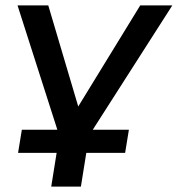

<svg xmlns="http://www.w3.org/2000/svg" viewBox="-20 -512 659 712"><path d="M170 180 190 55H47L61 -31H210L200 -8L45 -492H159L277 -94H256L500 -492H619L310 -9L308 -31H458L444 55H300L280 180Z"/></svg>

Font: Nunito Sans 10pt SemiExpanded SemiBold
Style: Italic
Weight: 600
Width: 6
Italic angle: -9°
Designer: Vernon Adams
Foundry: Vernon Adams
Version: Version 3.101;gftools[0.9.27]